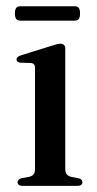

<svg xmlns="http://www.w3.org/2000/svg" viewBox="-20 -608 316 628"><path d="M193.5 -449V-55Q193.5 -44 198 -38.2Q202.5 -32.5 211 -30L236.5 -25Q243 -23.5 246.2 -20.2Q249.5 -17 249.5 -12Q249.5 -6.5 245.2 -3.2Q241 0 233.5 0H53.5Q46 0 41.8 -3.2Q37.5 -6.5 37.5 -12Q37.5 -16.5 40.8 -19.8Q44 -23 50 -25L77 -30Q85.5 -32.5 90 -38Q94.5 -43.5 94.5 -54.5V-385Q94.5 -393.5 91.5 -397.2Q88.5 -401 81.5 -402L46 -403Q40 -404 37 -406.5Q34 -409 34 -413.5Q34 -418 37.5 -421.2Q41 -424.5 48.5 -427L149.5 -458.5Q160 -462 166.2 -463.5Q172.5 -465 178.5 -465Q185.5 -465 189.5 -460.8Q193.5 -456.5 193.5 -449ZM28.8 -564Q28.8 -576.5 33 -582Q37.3 -587.5 45.8 -587.5H225.2Q233.3 -587.5 237.6 -582.2Q241.8 -577 241.8 -564Q241.8 -551.5 237.6 -546Q233.3 -540.5 225.2 -540.5H45.8Q37.3 -540.5 33 -546Q28.8 -551.5 28.8 -564Z"/></svg>

Font: Fraunces 60pt
Style: Regular
Weight: 400
Version: Version 1.000;[b76b70a41]